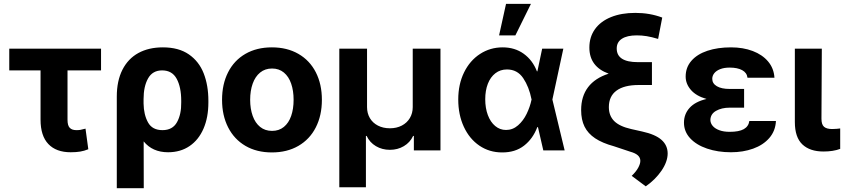

<svg xmlns="http://www.w3.org/2000/svg" viewBox="-20 -784 4402 1001"><path d="M506.8 -417H332V-159.2Q332 -129.4 343.8 -117.4Q355.5 -105.5 377.9 -105.5Q392.1 -105.5 398.7 -106.9Q405.3 -108.4 425.8 -113.3L440.4 -5.9Q418.9 2.9 397.9 6.3Q377 9.8 348.6 9.8Q272.9 9.8 232.2 -33Q191.4 -75.7 191.4 -160.2V-417H28.3V-530.3H506.8Z M829.1 -537.1Q911.6 -537.1 964.6 -500.5Q1017.6 -463.9 1042 -401.4Q1066.4 -338.9 1066.4 -258.8V-250Q1066.4 -171.9 1041 -113.3Q1015.6 -54.7 968.3 -22.5Q920.9 9.8 856.4 9.8Q774.9 9.8 729 -46.9L729.5 197.3H588.9V-280.3Q588.9 -362.3 618.2 -420.2Q647.5 -478 701.4 -507.6Q755.4 -537.1 829.1 -537.1ZM728.5 -244.1Q729.5 -186 751.7 -145.8Q773.9 -105.5 827.1 -105.5Q879.9 -105.5 902.8 -147Q925.8 -188.5 924.8 -250V-258.8Q924.8 -329.6 901.1 -373.3Q877.4 -417 825.2 -417Q775.4 -417 752 -375.2Q728.5 -333.5 728.5 -267.6Z M1137.7 -263.7Q1137.7 -345.2 1169.2 -407.2Q1200.7 -469.2 1259.5 -503.2Q1318.4 -537.1 1397.5 -537.1Q1476.6 -537.1 1535.6 -503.2Q1594.7 -469.2 1626.5 -407.2Q1658.2 -345.2 1658.2 -263.7Q1658.2 -182.1 1626.5 -119.9Q1594.7 -57.6 1535.6 -23.4Q1476.6 10.7 1397.5 10.7Q1318.4 10.7 1259.8 -23.4Q1201.2 -57.6 1169.4 -119.9Q1137.7 -182.1 1137.7 -263.7ZM1510.7 -263.7Q1510.7 -311 1498 -347.9Q1485.4 -384.8 1460 -405.8Q1434.6 -426.8 1398.4 -426.8Q1361.8 -426.8 1336.2 -405.8Q1310.5 -384.8 1297.4 -347.9Q1284.2 -311 1284.2 -263.7Q1284.2 -216.8 1297.4 -179.9Q1310.5 -143.1 1336.2 -122.3Q1361.8 -101.6 1398.4 -101.6Q1434.6 -101.6 1460 -122.3Q1485.4 -143.1 1498 -179.7Q1510.7 -216.3 1510.7 -263.7Z M1749 -530.3H1893.6V-225.6Q1893.6 -193.4 1908.4 -168.2Q1923.3 -143.1 1950.4 -129.2Q1977.5 -115.2 2012.7 -115.2Q2047.9 -115.2 2075 -129.4Q2102.1 -143.6 2116.9 -168.7Q2131.8 -193.8 2131.8 -225.6V-530.3H2276.4V0H2137.7V-75.2H2133.8Q2117.7 -41 2085.4 -22Q2053.2 -2.9 2012.7 -2.9Q1972.2 -2.9 1939.9 -22Q1907.7 -41 1891.6 -75.2H1887.7V192.4H1749Z M2369.1 -265.6Q2369.1 -344.7 2399.4 -406.5Q2429.7 -468.3 2482.7 -502.7Q2535.6 -537.1 2600.6 -537.1Q2664.1 -537.1 2710.4 -503.7Q2756.8 -470.2 2779.3 -412.1H2781.7L2806.6 -530.3H2917L2859.9 -265.1L2923.8 0H2812.5L2784.7 -121.1H2781.2Q2758.3 -60.5 2712.2 -24.7Q2666 11.2 2597.7 10.7Q2531.7 10.7 2479.7 -24.4Q2427.7 -59.6 2398.4 -122.6Q2369.1 -185.5 2369.1 -265.6ZM2618.2 -106.4Q2653.3 -106.4 2680.9 -130.6Q2708.5 -154.8 2725.8 -190.7Q2743.2 -226.6 2751 -263.7L2751.5 -265.1L2751 -266.6Q2738.3 -331.1 2707.8 -376.5Q2677.2 -421.9 2623 -421.9Q2588.4 -421.9 2562.7 -402.1Q2537.1 -382.3 2523.4 -347.2Q2509.8 -312 2509.8 -266.6Q2509.8 -220.7 2523.4 -184.1Q2537.1 -147.5 2561.8 -127Q2586.4 -106.4 2618.2 -106.4ZM2618.2 -763.7H2748L2667 -599.6H2582Z M3299.8 -599.6Q3249.5 -599.6 3222.4 -582Q3195.3 -564.5 3195.3 -531.2Q3195.3 -460 3305.7 -460H3378.9V-340.8H3309.6Q3233.9 -340.8 3194.1 -311.5Q3154.3 -282.2 3154.3 -225.6Q3154.3 -180.7 3182.1 -152.8Q3210 -125 3270.5 -111.3L3327.1 -98.6Q3396.5 -83.5 3428.7 -54.9Q3460.9 -26.4 3460.9 16.6Q3460.4 59.6 3428.7 106Q3397 152.3 3346.7 187.5L3273.4 132.8Q3296.4 110.8 3307.4 90.3Q3318.4 69.8 3318.4 54.7Q3318.4 37.6 3305.4 25.9Q3292.5 14.2 3265.6 6.8L3180.7 -21.5Q3120.1 -38.1 3082.8 -63Q3045.4 -87.9 3027.6 -123.8Q3009.8 -159.7 3009.8 -210Q3009.8 -281.7 3045.9 -329.3Q3082 -377 3153.3 -399.9Q3052.7 -436.5 3052.7 -536.1Q3052.7 -591.3 3082 -632.1Q3111.3 -672.9 3165.3 -694.8Q3219.2 -716.8 3292 -716.8Q3368.2 -716.8 3432.6 -692.4L3411.1 -581.1Q3377 -591.3 3351.3 -595.5Q3325.7 -599.6 3299.8 -599.6Z M3663.6 -268.1Q3609.9 -283.2 3582.3 -314.9Q3554.7 -346.7 3554.7 -384.8Q3554.7 -432.6 3584.7 -467Q3614.7 -501.5 3668.2 -519.3Q3721.7 -537.1 3791 -537.1Q3854 -537.1 3904.3 -518.1Q3954.6 -499 3984.6 -463.4Q4014.6 -427.7 4017.6 -378.9H3877Q3874 -404.8 3849.4 -418.2Q3824.7 -431.6 3784.2 -431.6Q3755.4 -431.6 3734.9 -423.6Q3714.4 -415.5 3703.9 -402.3Q3693.4 -389.2 3693.4 -373Q3693.4 -348.6 3717.3 -334.5Q3741.2 -320.3 3784.2 -320.3H3859.4V-222.7H3784.2Q3742.2 -222.7 3713.1 -206.1Q3684.1 -189.5 3683.6 -158.2Q3684.1 -141.1 3696 -127.2Q3708 -113.3 3730.5 -105Q3752.9 -96.7 3784.2 -96.7Q3833 -96.7 3857.9 -110.8Q3882.8 -125 3886.7 -153.3H4025.4Q4022.9 -101.6 3991 -64.7Q3959 -27.8 3906.5 -9Q3854 9.8 3791 9.8Q3722.2 9.8 3666.3 -9.3Q3610.4 -28.3 3578.1 -63.2Q3545.9 -98.1 3545.9 -144.5Q3545.9 -189 3575 -221.4Q3604 -253.9 3663.6 -268.1Z M4264.6 -530.3 4262.7 -165Q4262.7 -134.3 4276.4 -122.8Q4290 -111.3 4318.4 -111.3Q4330.1 -111.3 4341.1 -112.3Q4352.1 -113.3 4360.4 -114.3V-7.8Q4323.7 5.9 4273.4 5.9Q4202.1 5.9 4163.1 -31.2Q4124 -68.4 4124 -147.5V-530.3Z"/></svg>

Font: Pretendard GOV
Style: Bold
Weight: 700
Designer: Base glyphs from Inter by Rasmus Andersson; Hangeul glyphs from Noto Sans CJK(Source Han Sans) by Jang Soo-young and Kan
Foundry: Kil Hyung-jin
Version: Version 1.309